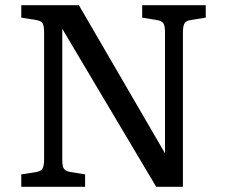

<svg xmlns="http://www.w3.org/2000/svg" viewBox="-20 -720 875 740"><path d="M62 0V-48L120 -57Q138 -60 144 -70.5Q150 -81 150 -108V-596Q150 -621 144 -630.5Q138 -640 118 -643L62 -652V-700H284L616 -129V-596Q616 -621 609.5 -630.5Q603 -640 583 -643L528 -652V-700H773V-652L716 -643Q697 -640 691 -630Q685 -620 685 -592V0H582L220 -609V-104Q220 -79 226.5 -69.5Q233 -60 252 -57L308 -48V0Z"/></svg>

Font: Literata 12pt
Style: Regular
Weight: 400
Designer: Latin by Veronika Burian and Jose Scaglione. Greek by Irene Vlachou. Cyrillic by Vera Evstafieva.
Foundry: TypeTogether
Version: Version 3.002